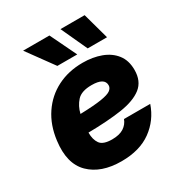

<svg xmlns="http://www.w3.org/2000/svg" viewBox="-176 -854 923 987"><g transform="rotate(-30 286.0 -361.0)"><path d="M260.3 11.7Q139.2 11.7 73.5 -53Q7.8 -117.7 24.4 -246.1Q35.2 -333 77.9 -396.2Q120.6 -459.5 187.5 -493.4Q254.4 -527.3 338.4 -527.3Q397.9 -527.3 446.5 -509.3Q495.1 -491.2 523.4 -454.8Q551.8 -418.5 551.8 -362.3Q551.8 -295.4 508.1 -261.2Q464.4 -227.1 382.3 -214.8Q300.3 -202.6 185.5 -201.2Q185.1 -159.7 202.9 -134.8Q220.7 -109.9 273.9 -109.9Q317.9 -109.9 343.3 -126.5Q368.7 -143.1 378.4 -170.4H534.2Q506.3 -88.4 437.3 -38.3Q368.2 11.7 260.3 11.7ZM197.8 -304.7Q280.3 -307.1 323.2 -314Q366.2 -320.8 381.6 -332.5Q397 -344.2 397 -360.4Q397 -404.8 320.8 -404.8Q260.3 -404.8 233.9 -375.5Q207.5 -346.2 197.8 -304.7ZM218.3 -578.1 105 -733.9H261.2L336.4 -578.1ZM398.4 -578.1 326.7 -733.9H470.2L513.2 -578.1Z"/></g></svg>

Font: Inter Display ExtraBold
Style: Italic
Weight: 800
Italic angle: -9.39999°
Designer: Rasmus Andersson
Foundry: rsms
Version: Version 4.000;git-a52131595